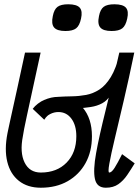

<svg xmlns="http://www.w3.org/2000/svg" viewBox="-20 -864 650 898"><path d="M475 14Q433 14 424 -27Q415 -68 429.5 -148Q444 -228 473.5 -346Q503 -464 538 -618H608Q583 -497 559 -394.5Q535 -292 517 -216.5Q499 -141 491.5 -99Q484 -57 491 -57Q502 -57 516 -79Q530 -101 551 -143L610 -100Q593 -72 575 -45.5Q557 -19 533.5 -2.5Q510 14 475 14ZM187 -304 133 -355Q158 -385 188 -397Q218 -409 250.5 -411Q283 -413 316.5 -413.5Q350 -414 382.5 -420Q415 -426 444.5 -445Q474 -464 498.5 -504Q523 -544 540 -614L496 -419Q482 -394 458 -381Q434 -368 404 -363.5Q374 -359 342 -357Q310 -355 280 -351.5Q250 -348 225.5 -337.5Q201 -327 187 -304ZM171 14Q109 14 68.5 -18Q28 -50 14 -107.5Q0 -165 15 -241Q16 -246 18 -255.5Q20 -265 24.5 -286Q29 -307 38 -347.5Q47 -388 61.5 -454Q76 -520 97 -618H170Q145 -503 129.5 -432Q114 -361 105.5 -321.5Q97 -282 93 -261.5Q89 -241 87 -227Q72 -151 95 -104Q118 -57 171 -57Q246 -57 291.5 -103.5Q337 -150 337 -227Q337 -278 314 -309Q291 -340 253 -340Q233 -340 214.5 -330.5Q196 -321 187 -304L133 -355Q153 -381 186 -396Q219 -411 253 -411Q324 -411 367 -360.5Q410 -310 410 -227Q410 -155 380 -101Q350 -47 296.5 -16.5Q243 14 171 14ZM502 -719Q463 -719 449 -735.5Q435 -752 443 -789Q449 -820 465 -832Q481 -844 515 -844Q555 -844 569 -828Q583 -812 575 -777Q568 -744 552 -731.5Q536 -719 502 -719ZM286 -719Q247 -719 233 -735.5Q219 -752 227 -789Q233 -820 249 -832Q265 -844 299 -844Q339 -844 353 -828Q367 -812 359 -777Q352 -744 336 -731.5Q320 -719 286 -719Z"/></svg>

Font: Victor Mono
Style: Italic
Weight: 400
Italic angle: -12°
Monospace: yes
Designer: Rune Bjørnerås
Version: Version 1.561;gftools[0.9.30]